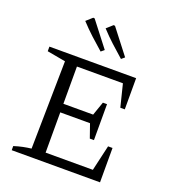

<svg xmlns="http://www.w3.org/2000/svg" viewBox="-159 -1017 1010 1134"><g transform="rotate(20 346.5 -450.0)"><path d="M573 -216H601V0H46V-26Q74 -35 100.5 -40.5Q127 -46 153 -49L162 -601L46 -622V-651H591V-455H563L528 -596H205L239 -630V-362H426L456 -448H482V-222H456L426 -308H239V-21L205 -55H536ZM340 -727Q302 -760 265 -794Q228 -828 193 -866L231 -900L240 -899L360 -744ZM468 -727Q430 -760 393 -794Q356 -828 321 -866L359 -900L368 -899L488 -744Z"/></g></svg>

Font: Piazzolla 24pt
Style: Regular
Weight: 400
Designer: Juan Pablo del Peral
Foundry: Huerta Tipografica
Version: Version 2.005